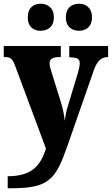

<svg xmlns="http://www.w3.org/2000/svg" viewBox="-23 -781 596 1023"><path d="M399 -617C432 -617 467 -636 467 -688C467 -742 432 -761 399 -761C362 -761 328 -742 328 -688C328 -636 362 -617 399 -617ZM193 -617C228 -617 264 -636 264 -688C264 -742 228 -761 193 -761C158 -761 125 -742 125 -688C125 -636 158 -617 193 -617ZM18 158V222H39C239 222 274 174 336 -3L477 -407C494 -455 516 -476 549 -477H553V-536H346V-477L350 -476C387 -474 402 -469 402 -444C402 -430 395 -401 391 -389L336 -207C330 -189 326 -166 322 -137C320 -161 313 -201 300 -241L251 -399C246 -414 241 -430 241 -444C241 -465 255 -477 296 -477H301V-536H-3V-477H2C30 -477 43 -471 57 -432L222 11C194 97 151 158 18 158Z"/></svg>

Font: Noto Serif Sinhala SemiCondensed Black
Style: Regular
Weight: 900
Width: 4
Designer: Jelle Bosma - Monotype Design Team
Foundry: Monotype Imaging Inc.
Version: Version 2.007